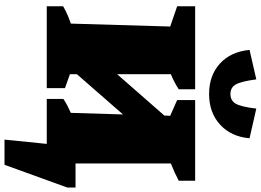

<svg xmlns="http://www.w3.org/2000/svg" viewBox="-173 -799 1160 854"><g transform="rotate(90 407.0 -372.0)"><path d="M8 0V-73Q45 -94 85 -107L98 -549L8 -580V-660H377V-587Q347 -567 310 -552V-313L494 -523L495 -549L425 -580V-660H784V-587Q746 -567 707 -552V-128H814V-91L713 188H601L620 0H420V-74Q435 -84 450.5 -92Q466 -100 482 -107L489 -339L310 -134V-103L372 -81V0ZM398 -722Q316 -722 263 -770Q210 -818 202 -902L333 -932Q342 -865 355.5 -841Q369 -817 398 -817Q428 -817 441.5 -841Q455 -865 463 -932L595 -902Q588 -820 534.5 -771Q481 -722 398 -722Z"/></g></svg>

Font: Piazzolla Black
Style: Regular
Weight: 900
Designer: Juan Pablo del Peral
Foundry: Huerta Tipografica
Version: Version 1.330